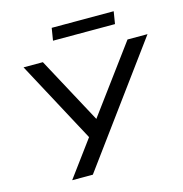

<svg xmlns="http://www.w3.org/2000/svg" viewBox="-125 -999 1062 1113"><g transform="rotate(-15 406.0 -442.0)"><path d="M171 0 342 -232 341 -196 68 -705H184L400 -304H396L692 -705H812L295 0ZM273 -810 285 -884H657L645 -810Z"/></g></svg>

Font: Nunito Sans 7pt SemiExpanded Medium
Style: Italic
Weight: 500
Width: 6
Italic angle: -9°
Designer: Vernon Adams
Foundry: Vernon Adams
Version: Version 3.101;gftools[0.9.27]